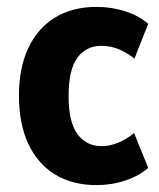

<svg xmlns="http://www.w3.org/2000/svg" viewBox="-20 -526 461 557"><path d="M260 11Q190 11 139.5 -20Q89 -51 62 -109Q35 -167 35 -248Q35 -329 62 -386.5Q89 -444 139.5 -475Q190 -506 260 -506Q304 -506 344 -493Q384 -480 410 -457L370 -356Q349 -373 325 -383Q301 -393 274 -393Q230 -393 204.5 -358.5Q179 -324 179 -247Q179 -171 205 -136.5Q231 -102 275 -102Q300 -102 325 -113Q350 -124 369 -140L410 -39Q384 -16 344 -2.5Q304 11 260 11Z"/></svg>

Font: Nunito Sans 10pt Condensed ExtraBold
Style: Regular
Weight: 800
Width: 3
Designer: Vernon Adams
Foundry: Vernon Adams
Version: Version 3.101;gftools[0.9.27]